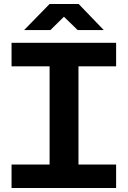

<svg xmlns="http://www.w3.org/2000/svg" viewBox="-20 -944 642 964"><path d="M229 -102V-627H374V-102ZM38 0V-118H563V0ZM38 -611V-729H563V-611ZM101 -793 229 -924H375L501 -793H370L301 -860L233 -793Z"/></svg>

Font: Hubot Sans Condensed ExtraLight SemiBold
Style: Regular
Weight: 600
Version: Version 2.000